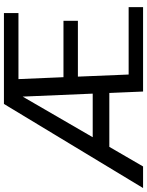

<svg xmlns="http://www.w3.org/2000/svg" viewBox="88 -846 751 981"><g transform="rotate(-90 463.5 -355.5)"><path d="M0 0ZM917.5 0H486.3L479 -172.4H203.6L103.5 0H-6.8L422.9 -710.9H887.2V-636.7H549.8L559.6 -406.7H847.7V-333H562.5L573.2 -73.7H917.5ZM252.9 -257.3H475.6L460.4 -615.2Z"/></g></svg>

Font: Roboto
Style: Regular
Weight: 400
Designer: Google
Version: Version 2.134; 2016; ttfautohint (v1.6)